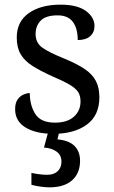

<svg xmlns="http://www.w3.org/2000/svg" viewBox="-20 -565 491 825"><path d="M210 10Q135 10 90 -17Q45 -44 45 -96Q45 -123 56 -138Q67 -153 81.5 -159Q96 -165 108 -165Q108 -113 131.5 -75.5Q155 -38 216 -38Q269 -38 297.5 -63.5Q326 -89 326 -129Q326 -154 315.5 -170Q305 -186 278.5 -201.5Q252 -217 203 -238Q152 -261 118.5 -282.5Q85 -304 68.5 -332.5Q52 -361 52 -404Q52 -472 103.5 -508.5Q155 -545 240 -545Q312 -545 349 -518Q386 -491 386 -453Q386 -426 367.5 -409.5Q349 -393 314 -393Q314 -443 293 -471Q272 -499 228 -499Q177 -499 155 -476.5Q133 -454 133 -419Q133 -381 161.5 -360.5Q190 -340 257 -313Q310 -291 343 -269Q376 -247 391.5 -218Q407 -189 407 -147Q407 -69 353 -29.5Q299 10 210 10ZM192 240Q176 240 154.5 237Q133 234 115 229V178Q153 186 183 186Q212 186 228 170.5Q244 155 244 130Q244 101 222.5 86Q201 71 169 69L190 -9H237L227 34Q276 38 300 62Q324 86 324 126Q324 179 290 209.5Q256 240 192 240Z"/></svg>

Font: Noto Serif Ahom
Style: Regular
Weight: 400
Designer: Monotype Design Team
Foundry: Monotype Imaging Inc.
Version: Version 2.007; ttfautohint (v1.8.4.7-5d5b)